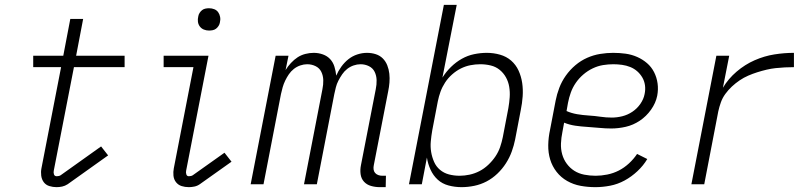

<svg xmlns="http://www.w3.org/2000/svg" viewBox="-20 -760 3340 792"><path d="M213 12Q198 12 183.5 7.5Q169 3 160.5 -8.5Q152 -20 150 -35.5Q148 -51 151 -66L232 -483H117V-530H241L270 -682H323L294 -530H494V-483H285L202 -57Q200 -49 202.5 -41Q205 -33 214 -33Q218 -33 222.5 -34Q227 -35 230 -37L397 -156L426 -119L259 0Q248 7 236.5 9.5Q225 12 213 12Z M842 -634Q831 -634 821 -638Q811 -642 804.5 -650.5Q798 -659 796.5 -670Q795 -681 798 -693Q799 -700 803.5 -707Q808 -714 814 -718.5Q820 -723 827.5 -724.5Q835 -726 842 -726Q854 -726 864 -722Q874 -718 880 -709.5Q886 -701 888 -690Q890 -679 887 -667Q886 -660 881.5 -653Q877 -646 871 -641.5Q865 -637 857.5 -635.5Q850 -634 842 -634ZM759 12Q743 12 729 7.5Q715 3 706 -8.5Q697 -20 695.5 -35.5Q694 -51 697 -66L778 -483H655V-530H840L748 -57Q746 -49 748.5 -41Q751 -33 759 -33Q763 -33 767.5 -34Q772 -35 775 -37L906 -130L935 -93L804 0Q794 7 782 9.5Q770 12 759 12Z M1547 12Q1528 12 1510.5 7Q1493 2 1481.5 -10.5Q1470 -23 1467.5 -41.5Q1465 -60 1469 -79L1530 -392Q1534 -411 1533.5 -429.5Q1533 -448 1525.5 -463.5Q1518 -479 1502 -487Q1486 -495 1467 -495Q1453 -495 1438.5 -490Q1424 -485 1412 -475.5Q1400 -466 1391.5 -453.5Q1383 -441 1376 -427.5Q1369 -414 1365.5 -400Q1362 -386 1359 -372L1287 0H1234L1310 -392Q1314 -411 1313.5 -429.5Q1313 -448 1305.5 -463.5Q1298 -479 1282 -487Q1266 -495 1247 -495Q1233 -495 1218.5 -490Q1204 -485 1192 -475.5Q1180 -466 1171.5 -453.5Q1163 -441 1156.5 -427.5Q1150 -414 1146 -400Q1142 -386 1139 -372L1067 0H1014L1117 -530H1170L1158 -471Q1167 -486 1180 -500Q1193 -514 1207.5 -523.5Q1222 -533 1239.5 -537.5Q1257 -542 1274 -542Q1294 -542 1312 -535.5Q1330 -529 1342 -516Q1354 -503 1359.5 -485Q1365 -467 1367 -448Q1375 -467 1388 -485Q1401 -503 1417.5 -516Q1434 -529 1454 -535.5Q1474 -542 1494 -542Q1513 -542 1530 -536.5Q1547 -531 1559 -519Q1571 -507 1577.5 -490.5Q1584 -474 1586 -456Q1588 -438 1586.5 -419.5Q1585 -401 1581 -382L1522 -79Q1520 -70 1521 -61.5Q1522 -53 1527 -47Q1532 -41 1540 -38Q1548 -35 1557 -35H1572L1571 12Z M1884 12Q1856 12 1830 5Q1804 -2 1785.5 -19Q1767 -36 1756 -60Q1745 -84 1741 -110L1720 0H1667L1811 -740H1864L1805 -440Q1820 -464 1840.5 -484Q1861 -504 1885 -517.5Q1909 -531 1935.5 -536.5Q1962 -542 1988 -542Q2016 -542 2042.5 -534.5Q2069 -527 2088.5 -510Q2108 -493 2119 -469Q2130 -445 2134 -418Q2138 -391 2136 -362.5Q2134 -334 2128 -305L2105 -185Q2100 -160 2091 -135Q2082 -110 2067 -86.5Q2052 -63 2031.5 -43.5Q2011 -24 1987 -11.5Q1963 1 1936.5 6.5Q1910 12 1884 12ZM1876 -35Q1896 -35 1917 -39.5Q1938 -44 1957.5 -54Q1977 -64 1994 -80Q2011 -96 2023.5 -114.5Q2036 -133 2043 -153.5Q2050 -174 2054 -194L2077 -314Q2081 -337 2082.5 -359Q2084 -381 2080.5 -402Q2077 -423 2067 -441Q2057 -459 2041 -472Q2025 -485 2004 -490Q1983 -495 1961 -495Q1941 -495 1920.5 -491Q1900 -487 1881 -477.5Q1862 -468 1845 -453Q1828 -438 1816 -419.5Q1804 -401 1797 -381.5Q1790 -362 1786 -342L1763 -222Q1759 -199 1757 -176.5Q1755 -154 1758.5 -133Q1762 -112 1770.5 -92.5Q1779 -73 1795 -59.5Q1811 -46 1832 -40.5Q1853 -35 1876 -35Z M2436 12Q2404 12 2374.5 6.5Q2345 1 2319.5 -13.5Q2294 -28 2276 -51Q2258 -74 2249.5 -102Q2241 -130 2241.5 -161.5Q2242 -193 2249 -225L2272 -345Q2277 -371 2287 -397.5Q2297 -424 2314 -448Q2331 -472 2353.5 -491Q2376 -510 2402 -521.5Q2428 -533 2455.5 -537.5Q2483 -542 2509 -542Q2536 -542 2561 -538.5Q2586 -535 2608.5 -525Q2631 -515 2649 -499.5Q2667 -484 2678 -462.5Q2689 -441 2692.5 -416Q2696 -391 2691 -365Q2685 -335 2665.5 -307.5Q2646 -280 2619 -262Q2592 -244 2561.5 -237Q2531 -230 2502 -230Q2477 -230 2452.5 -232.5Q2428 -235 2402.5 -236.5Q2377 -238 2353 -241.5Q2329 -245 2307 -254L2300 -216Q2295 -192 2294 -168.5Q2293 -145 2299 -123.5Q2305 -102 2318 -84.5Q2331 -67 2349 -55.5Q2367 -44 2390 -39.5Q2413 -35 2437 -35Q2460 -35 2485 -40Q2510 -45 2532.5 -56.5Q2555 -68 2574.5 -86Q2594 -104 2608 -125L2650 -104Q2634 -77 2609.5 -54Q2585 -31 2556.5 -15.5Q2528 0 2497 6Q2466 12 2436 12ZM2504 -275Q2525 -275 2547 -280.5Q2569 -286 2588.5 -299Q2608 -312 2621.5 -331.5Q2635 -351 2639 -372Q2643 -391 2640.5 -408.5Q2638 -426 2629.5 -440.5Q2621 -455 2608.5 -466Q2596 -477 2580 -483.5Q2564 -490 2546 -492.5Q2528 -495 2510 -495Q2489 -495 2467.5 -491.5Q2446 -488 2425 -478Q2404 -468 2386 -452.5Q2368 -437 2355 -418Q2342 -399 2334.5 -378Q2327 -357 2323 -336L2317 -302Q2337 -293 2360.5 -289Q2384 -285 2408.5 -283.5Q2433 -282 2456.5 -278.5Q2480 -275 2504 -275Z M2832 0 2935 -530H2988L2962 -398Q2984 -435 3018.5 -464.5Q3053 -494 3093 -511.5Q3133 -529 3174 -535.5Q3215 -542 3255 -542V-483Q3237 -483 3217.5 -482Q3198 -481 3179.5 -479Q3161 -477 3142 -472.5Q3123 -468 3104 -462Q3085 -456 3066.5 -448Q3048 -440 3031 -428.5Q3014 -417 2999 -403Q2984 -389 2972 -372.5Q2960 -356 2953.5 -337.5Q2947 -319 2943 -301L2885 0Z"/></svg>

Font: Lode Dark
Style: Italic
Weight: 400
Italic angle: -11°
Monospace: yes
Designer: Belleve Invis
Foundry: Belleve Invis
Version: Version 29.2.0; ttfautohint (v1.8.3)